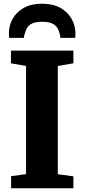

<svg xmlns="http://www.w3.org/2000/svg" viewBox="-20 -1016 456 1036"><path d="M120.5 -76.5V-660L39 -674.5V-743H376V-674.5L292 -660V-76L376 -64.5V0H40V-65.5ZM207.5 -996Q266 -996 305.8 -973.5Q345.5 -951 366.2 -914.5Q387 -878 387 -836Q387 -829.5 386.8 -823.5Q386.5 -817.5 385.5 -811.5H305.5Q305.5 -814 305.5 -817.5Q305.5 -821 304.5 -824.5Q301.5 -839.5 294.2 -856.8Q287 -874 267.5 -886.2Q248 -898.5 207.5 -898.5Q167 -898.5 147.5 -886.2Q128 -874 121.2 -856.5Q114.5 -839 110.5 -824.5Q110 -821 109.8 -817.5Q109.5 -814 109.5 -811.5H29.5Q29 -817.5 28.5 -823.8Q28 -830 28 -836.5Q28 -878.5 48.5 -915Q69 -951.5 109 -973.8Q149 -996 207.5 -996Z"/></svg>

Font: Merriweather 20pt Black
Style: Regular
Weight: 900
Version: Version 2.100